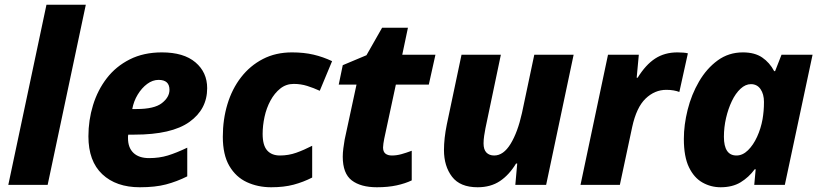

<svg xmlns="http://www.w3.org/2000/svg" viewBox="-20 -780 3462 810"><path d="M15 0 176 -760H342L181 0Z M570 10Q470 10 411.5 -45Q353 -100 353 -205Q353 -273 372.5 -336.5Q392 -400 430.5 -450Q469 -500 527.5 -529.5Q586 -559 663 -559Q755 -559 804.5 -517Q854 -475 854 -408Q854 -319 779 -265.5Q704 -212 547 -212H521Q520 -208 520 -204.5Q520 -201 520 -197Q520 -157 543 -135Q566 -113 609 -113Q652 -113 688 -124Q724 -135 770 -157V-36Q726 -14 680.5 -2Q635 10 570 10ZM556 -320Q631 -320 663 -345Q695 -370 695 -401Q695 -443 649 -443Q624 -443 601 -426Q578 -409 561 -381Q544 -353 538 -320Z M1124 10Q1068 10 1021.5 -11.5Q975 -33 947.5 -80Q920 -127 920 -203Q920 -276 939.5 -340.5Q959 -405 997 -454Q1035 -503 1089 -531Q1143 -559 1212 -559Q1262 -559 1302.5 -549.5Q1343 -540 1381 -522L1329 -397Q1303 -409 1276 -417.5Q1249 -426 1219 -426Q1187 -426 1162.5 -406.5Q1138 -387 1121 -355.5Q1104 -324 1096 -287Q1088 -250 1088 -215Q1088 -167 1107 -145.5Q1126 -124 1161 -124Q1197 -124 1229.5 -135.5Q1262 -147 1297 -165V-31Q1260 -12 1219 -1Q1178 10 1124 10Z M1570 10Q1502 10 1464 -19Q1426 -48 1426 -119Q1426 -135 1428.5 -154.5Q1431 -174 1434 -191L1484 -423H1409L1426 -505L1526 -547L1592 -663H1701L1677 -549H1817L1789 -423H1650L1601 -195Q1599 -185 1597.5 -174.5Q1596 -164 1596 -158Q1596 -140 1606 -132Q1616 -124 1633 -124Q1653 -124 1673 -129.5Q1693 -135 1717 -144V-19Q1690 -6 1653.5 2Q1617 10 1570 10Z M1995 10Q1921 10 1887 -34.5Q1853 -79 1853 -147Q1853 -196 1865 -255L1927 -549H2093L2028 -239Q2025 -224 2022.5 -207Q2020 -190 2020 -175Q2020 -149 2032 -136.5Q2044 -124 2065 -124Q2104 -124 2134 -173Q2164 -222 2182 -303L2234 -549H2400L2284 0H2154L2162 -90H2157Q2128 -42 2089 -16Q2050 10 1995 10Z M2429 0 2545 -549H2675L2666 -452H2670Q2704 -507 2744 -533Q2784 -559 2838 -559Q2850 -559 2862.5 -558Q2875 -557 2882 -555L2846 -392Q2836 -396 2822 -398.5Q2808 -401 2791 -401Q2742 -401 2703.5 -364Q2665 -327 2647 -244L2595 0Z M3020 10Q2979 10 2943.5 -10Q2908 -30 2886.5 -74.5Q2865 -119 2865 -194Q2865 -253 2881 -317Q2897 -381 2929 -436Q2961 -491 3007.5 -525Q3054 -559 3114 -559Q3164 -559 3195.5 -537.5Q3227 -516 3246 -480H3250L3277 -549H3408L3291 0H3162L3168 -66H3164Q3139 -32 3104.5 -11Q3070 10 3020 10ZM3087 -124Q3113 -124 3135.5 -146Q3158 -168 3174 -203Q3190 -238 3197 -277Q3200 -295 3201.5 -312.5Q3203 -330 3203 -350Q3203 -383 3188.5 -404Q3174 -425 3148 -425Q3125 -425 3104 -405.5Q3083 -386 3067.5 -353.5Q3052 -321 3043 -282Q3034 -243 3034 -203Q3034 -124 3087 -124Z"/></svg>

Font: Noto Sans ExtraBold
Style: Italic
Weight: 800
Italic angle: -12°
Designer: Monotype Design Team
Foundry: Monotype Imaging Inc.
Version: Version 2.013; ttfautohint (v1.8.4.7-5d5b)